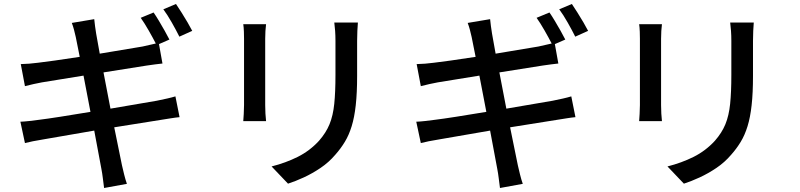

<svg xmlns="http://www.w3.org/2000/svg" viewBox="-20 -880 4040 970"><path d="M869.1 -859.9Q881.8 -840.8 897.7 -815.9Q913.6 -791 927.7 -766.6Q941.9 -742.2 951.2 -724.1L886.2 -694.8Q870.1 -727.1 848.1 -765.9Q826.2 -804.7 805.2 -833ZM83 -265.1Q101.6 -265.6 129.4 -268.8Q157.2 -272 178.2 -274.9Q214.8 -279.3 285.4 -290.3Q356 -301.3 437 -314.9L401.9 -498L191.9 -463.9Q169.4 -459.5 149.7 -455.3Q129.9 -451.2 106 -444.8L85 -556.2Q106 -556.6 127.4 -558.3Q148.9 -560.1 171.9 -563Q199.7 -565.9 257.3 -574.2Q314.9 -582.5 382.8 -592.8L362.8 -692.9Q358.4 -712.4 353.8 -730Q349.1 -747.6 342.8 -764.2L456.1 -783.2Q457.5 -768.6 460.2 -747.8Q462.9 -727.1 465.8 -710L483.9 -608.9L700.2 -645L767.1 -660.2Q752 -689.5 731 -726.3Q710 -763.2 690.9 -790L755.9 -816.9Q768.6 -798.8 783.2 -774.2Q797.9 -749.5 812 -724.6Q826.2 -699.7 835.9 -680.2L783.2 -657.2L800.8 -559.1Q787.6 -558.1 764.9 -554.9Q742.2 -551.8 721.2 -548.8L502.9 -514.2L538.1 -331.1L772 -371.1Q800.3 -377 824.5 -382.3Q848.6 -387.7 866.2 -393.1L887.2 -288.1Q869.6 -286.6 844 -282.5Q818.4 -278.3 790 -273.9L557.1 -236.8L596.2 -44.9Q601.1 -23.4 607.2 1.5Q613.3 26.4 621.1 48.8L505.9 69.8Q502.4 43.9 499.5 19.8Q496.6 -4.4 492.2 -26.9L456.1 -220.2L199.2 -175.8Q168.9 -170.9 145.8 -166.3Q122.6 -161.6 106 -157.2Z M1788.1 -766.1Q1786.6 -746.6 1785.4 -723.9Q1784.2 -701.2 1784.2 -673.8Q1784.2 -651.4 1784.2 -617.7Q1784.2 -584 1784.2 -550.8Q1784.2 -517.6 1784.2 -496.1Q1784.2 -410.2 1777.3 -348.6Q1770.5 -287.1 1756.8 -242.7Q1743.2 -198.2 1722.4 -163.8Q1701.7 -129.4 1673.8 -98.1Q1641.6 -60.1 1599.6 -31.7Q1557.6 -3.4 1514.6 16.4Q1471.7 36.1 1435.1 47.9L1352.1 -39.1Q1423.3 -57.1 1484.4 -87.6Q1545.4 -118.2 1591.8 -168.9Q1627 -209 1644.8 -252.4Q1662.6 -295.9 1668.7 -355.2Q1674.8 -414.6 1674.8 -502Q1674.8 -523.9 1674.8 -556.9Q1674.8 -589.8 1674.8 -622.1Q1674.8 -654.3 1674.8 -673.8Q1674.8 -701.2 1673.1 -723.9Q1671.4 -746.6 1668.9 -766.1ZM1324.2 -757.8Q1322.3 -742.2 1321 -723.6Q1319.8 -705.1 1319.8 -684.1Q1319.8 -673.3 1319.8 -640.6Q1319.8 -607.9 1319.8 -564.5Q1319.8 -521 1319.8 -477.1Q1319.8 -433.1 1319.8 -398.2Q1319.8 -363.3 1319.8 -349.1Q1319.8 -329.6 1321 -306.4Q1322.3 -283.2 1324.2 -268.1H1209Q1210 -280.8 1211.4 -304Q1212.9 -327.1 1212.9 -349.1Q1212.9 -363.8 1212.9 -398.7Q1212.9 -433.6 1212.9 -477.5Q1212.9 -521.5 1212.9 -564.7Q1212.9 -607.9 1212.9 -640.6Q1212.9 -673.3 1212.9 -684.1Q1212.9 -697.3 1212.2 -719.7Q1211.4 -742.2 1209 -757.8Z M2869.1 -859.9Q2881.8 -840.8 2897.7 -815.9Q2913.6 -791 2927.7 -766.6Q2941.9 -742.2 2951.2 -724.1L2886.2 -694.8Q2870.1 -727.1 2848.1 -765.9Q2826.2 -804.7 2805.2 -833ZM2083 -265.1Q2101.6 -265.6 2129.4 -268.8Q2157.2 -272 2178.2 -274.9Q2214.8 -279.3 2285.4 -290.3Q2356 -301.3 2437 -314.9L2401.9 -498L2191.9 -463.9Q2169.4 -459.5 2149.7 -455.3Q2129.9 -451.2 2106 -444.8L2085 -556.2Q2106 -556.6 2127.4 -558.3Q2148.9 -560.1 2171.9 -563Q2199.7 -565.9 2257.3 -574.2Q2314.9 -582.5 2382.8 -592.8L2362.8 -692.9Q2358.4 -712.4 2353.8 -730Q2349.1 -747.6 2342.8 -764.2L2456.1 -783.2Q2457.5 -768.6 2460.2 -747.8Q2462.9 -727.1 2465.8 -710L2483.9 -608.9L2700.2 -645L2767.1 -660.2Q2752 -689.5 2731 -726.3Q2710 -763.2 2690.9 -790L2755.9 -816.9Q2768.6 -798.8 2783.2 -774.2Q2797.9 -749.5 2812 -724.6Q2826.2 -699.7 2835.9 -680.2L2783.2 -657.2L2800.8 -559.1Q2787.6 -558.1 2764.9 -554.9Q2742.2 -551.8 2721.2 -548.8L2502.9 -514.2L2538.1 -331.1L2772 -371.1Q2800.3 -377 2824.5 -382.3Q2848.6 -387.7 2866.2 -393.1L2887.2 -288.1Q2869.6 -286.6 2844 -282.5Q2818.4 -278.3 2790 -273.9L2557.1 -236.8L2596.2 -44.9Q2601.1 -23.4 2607.2 1.5Q2613.3 26.4 2621.1 48.8L2505.9 69.8Q2502.4 43.9 2499.5 19.8Q2496.6 -4.4 2492.2 -26.9L2456.1 -220.2L2199.2 -175.8Q2168.9 -170.9 2145.8 -166.3Q2122.6 -161.6 2106 -157.2Z M3788.1 -766.1Q3786.6 -746.6 3785.4 -723.9Q3784.2 -701.2 3784.2 -673.8Q3784.2 -651.4 3784.2 -617.7Q3784.2 -584 3784.2 -550.8Q3784.2 -517.6 3784.2 -496.1Q3784.2 -410.2 3777.3 -348.6Q3770.5 -287.1 3756.8 -242.7Q3743.2 -198.2 3722.4 -163.8Q3701.7 -129.4 3673.8 -98.1Q3641.6 -60.1 3599.6 -31.7Q3557.6 -3.4 3514.6 16.4Q3471.7 36.1 3435.1 47.9L3352.1 -39.1Q3423.3 -57.1 3484.4 -87.6Q3545.4 -118.2 3591.8 -168.9Q3627 -209 3644.8 -252.4Q3662.6 -295.9 3668.7 -355.2Q3674.8 -414.6 3674.8 -502Q3674.8 -523.9 3674.8 -556.9Q3674.8 -589.8 3674.8 -622.1Q3674.8 -654.3 3674.8 -673.8Q3674.8 -701.2 3673.1 -723.9Q3671.4 -746.6 3668.9 -766.1ZM3324.2 -757.8Q3322.3 -742.2 3321 -723.6Q3319.8 -705.1 3319.8 -684.1Q3319.8 -673.3 3319.8 -640.6Q3319.8 -607.9 3319.8 -564.5Q3319.8 -521 3319.8 -477.1Q3319.8 -433.1 3319.8 -398.2Q3319.8 -363.3 3319.8 -349.1Q3319.8 -329.6 3321 -306.4Q3322.3 -283.2 3324.2 -268.1H3209Q3210 -280.8 3211.4 -304Q3212.9 -327.1 3212.9 -349.1Q3212.9 -363.8 3212.9 -398.7Q3212.9 -433.6 3212.9 -477.5Q3212.9 -521.5 3212.9 -564.7Q3212.9 -607.9 3212.9 -640.6Q3212.9 -673.3 3212.9 -684.1Q3212.9 -697.3 3212.2 -719.7Q3211.4 -742.2 3209 -757.8Z"/></svg>

Font: Source Han Sans CN Medium
Style: Regular
Weight: 500
Designer: Ryoko NISHIZUKA  (kana, bopomofo & ideographs); Paul D. Hunt (Latin, Greek & Cyrillic); Sandoll Communications , Soo-you
Foundry: Adobe
Version: Version 2.004;hotconv 1.0.118;makeotfexe 2.5.65603